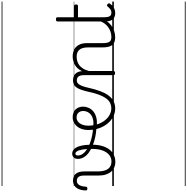

<svg xmlns="http://www.w3.org/2000/svg" viewBox="-46 -1466 2360 2421"><g transform="rotate(-90 1134.5 -255.0)"><path d="M302 19Q266 19 235 5.5Q204 -8 181 -34.5Q158 -61 145 -101Q132 -141 132 -193V-374Q132 -424 114.5 -445.5Q97 -467 66 -467Q44 -467 28.5 -455.5Q13 -444 3.5 -418.5Q-6 -393 -9 -352Q-9 -343 -15 -338.5Q-21 -334 -33 -334Q-43 -334 -49.5 -338.5Q-56 -343 -56 -355Q-54 -408 -38.5 -443.5Q-23 -479 4 -497Q31 -515 67 -515Q96 -515 117.5 -506.5Q139 -498 154 -480Q169 -462 176.5 -435Q184 -408 184 -370V-204Q184 -160 192 -127Q200 -94 216 -73Q232 -52 255 -41Q278 -30 309 -30Q332 -30 351.5 -36.5Q371 -43 389 -56.5Q407 -70 421.5 -90.5Q436 -111 446.5 -138Q457 -165 462.5 -199Q468 -233 468 -273Q468 -349 460 -395.5Q452 -442 438 -463.5Q424 -485 408 -485Q396 -485 391.5 -495Q387 -505 391 -515Q395 -525 408 -525Q445 -525 470.5 -495.5Q496 -466 508.5 -410Q521 -354 521 -273Q521 -231 515 -193.5Q509 -156 497 -123.5Q485 -91 467 -65Q449 -39 424.5 -20Q400 -1 369.5 9Q339 19 302 19ZM0 895H604V905H0ZM0 -20H604V0H0ZM0 -505H604V-500H0ZM0 -1415H604V-1405H0Z M725 -220Q672 -223 618 -234.5Q564 -246 514.5 -265.5Q465 -285 426 -312.5Q387 -340 364.5 -375.5Q342 -411 342 -454Q342 -487 360.5 -506Q379 -525 407 -525Q420 -525 424 -515Q428 -505 424 -495Q420 -485 407 -485Q397 -485 391 -477Q385 -469 385 -454Q385 -420 405.5 -391.5Q426 -363 461.5 -340Q497 -317 541.5 -300.5Q586 -284 633.5 -274.5Q681 -265 725 -262Q733 -261 737.5 -254.5Q742 -248 743 -239.5Q744 -231 739.5 -225Q735 -219 725 -220ZM604 895H617V905H604ZM604 -20H617V0H604ZM604 -505H617V-500H604ZM604 -1415H617V-1405H604Z M735 -262Q791 -253 831 -260.5Q871 -268 896.5 -287Q922 -306 934 -332Q946 -358 946 -385Q946 -425 923.5 -447.5Q901 -470 865 -470Q853 -470 847.5 -477.5Q842 -485 843 -494.5Q844 -504 851 -511.5Q858 -519 870 -519Q903 -519 928 -508Q953 -497 969 -479Q985 -461 993 -437.5Q1001 -414 1001 -388Q1001 -354 987 -320.5Q973 -287 942 -260Q911 -233 861 -220.5Q811 -208 740 -218ZM616 895H1091V905H616ZM616 -20H1091V0H616ZM616 -505H1091V-500H616ZM616 -1415H1091V-1405H616Z M978 17Q932 17 891.5 0Q851 -17 817 -48Q783 -79 758 -121.5Q733 -164 719.5 -214.5Q706 -265 706 -321Q706 -364 717.5 -400.5Q729 -437 751 -463.5Q773 -490 802 -504.5Q831 -519 866 -519Q877 -519 882 -511.5Q887 -504 886 -494.5Q885 -485 879 -477.5Q873 -470 862 -470Q845 -470 829.5 -463Q814 -456 801.5 -443Q789 -430 780 -412Q771 -394 766 -371.5Q761 -349 761 -323Q761 -257 779.5 -203.5Q798 -150 829 -111.5Q860 -73 899 -52.5Q938 -32 980 -32Q1019 -32 1051 -49Q1083 -66 1107.5 -101Q1132 -136 1151.5 -188.5Q1171 -241 1186 -311Q1199 -367 1212 -406Q1225 -445 1241.5 -469Q1258 -493 1280 -504Q1302 -515 1332 -515Q1343 -515 1348 -508Q1353 -501 1352.5 -491.5Q1352 -482 1346 -474.5Q1340 -467 1329 -467Q1314 -467 1301.5 -459Q1289 -451 1278 -433.5Q1267 -416 1257 -387.5Q1247 -359 1238 -317Q1220 -237 1197 -174.5Q1174 -112 1143 -69.5Q1112 -27 1071.5 -5Q1031 17 978 17ZM1091 895H1216V905H1091ZM1091 -20H1216V0H1091ZM1091 -505H1216V-500H1091ZM1091 -1415H1216V-1405H1091Z M1875 17Q1838 17 1813.5 6.5Q1789 -4 1775 -24Q1761 -44 1754.5 -72.5Q1748 -101 1748 -137V-326Q1748 -371 1736 -403Q1724 -435 1697.5 -452Q1671 -469 1628 -469Q1601 -469 1573.5 -461Q1546 -453 1522.5 -435Q1499 -417 1480.5 -387.5Q1462 -358 1450 -314V-4Q1450 6 1443.5 10.5Q1437 15 1423 15Q1410 15 1404 10.5Q1398 6 1398 -4V-374Q1398 -424 1381 -445.5Q1364 -467 1330 -467Q1319 -467 1313.5 -474.5Q1308 -482 1308.5 -491.5Q1309 -501 1315 -508Q1321 -515 1332 -515Q1360 -515 1380.5 -507Q1401 -499 1415.5 -484.5Q1430 -470 1438 -450Q1446 -430 1448 -405V-401Q1464 -435 1485 -457.5Q1506 -480 1531 -493.5Q1556 -507 1582.5 -513Q1609 -519 1635 -519Q1683 -519 1720.5 -500Q1758 -481 1780 -440.5Q1802 -400 1802 -334V-137Q1802 -82 1817.5 -56.5Q1833 -31 1881 -31Q1890 -31 1895 -23.5Q1900 -16 1899.5 -7Q1899 2 1893 9.5Q1887 17 1875 17ZM1216 895H1937V905H1216ZM1216 -20H1937V0H1216ZM1216 -505H1937V-500H1216ZM1216 -1415H1937V-1405H1216Z M1872 17Q1861 17 1855.5 9.5Q1850 2 1850.5 -7Q1851 -16 1858 -23.5Q1865 -31 1878 -31Q1915 -31 1947.5 -42.5Q1980 -54 2006.5 -74Q2033 -94 2052 -121.5Q2071 -149 2081 -182Q2084 -193 2093.5 -192Q2103 -191 2109.5 -184Q2116 -177 2113 -167Q2101 -125 2079 -91.5Q2057 -58 2025.5 -33.5Q1994 -9 1955 4Q1916 17 1872 17ZM1937 895V905ZM1937 -20V0ZM1937 -505V-500ZM1937 -1415V-1405Z M2181 17Q2145 17 2121.5 2.5Q2098 -12 2086.5 -40Q2075 -68 2075 -107V-711Q2075 -721 2081.5 -725.5Q2088 -730 2101 -730Q2115 -730 2121.5 -725.5Q2128 -721 2128 -711V-500H2269Q2280 -500 2284.5 -494.5Q2289 -489 2289 -476Q2289 -464 2284.5 -458Q2280 -452 2269 -452H2128V-119Q2128 -78 2140 -54.5Q2152 -31 2187 -31Q2212 -31 2229.5 -45Q2247 -59 2264 -79Q2271 -88 2278.5 -86.5Q2286 -85 2294 -79Q2301 -72 2303 -64.5Q2305 -57 2300 -50Q2286 -29 2268 -14Q2250 1 2228 9Q2206 17 2181 17ZM1937 895H2325V905H1937ZM1937 -20H2325V0H1937ZM1937 -505H2325V-500H1937ZM1937 -1415H2325V-1405H1937Z"/></g></svg>

Font: Playwrite BE WAL Guides
Style: Regular
Weight: 400
Designer: Veronika Burian, José Scaglione
Foundry: TypeTogether
Version: Version 1.003